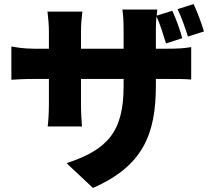

<svg xmlns="http://www.w3.org/2000/svg" viewBox="-20 -839 1040 946"><path d="M934 -819 855 -794C875 -753 892 -702 906 -659L985 -684C974 -721 953 -778 934 -819ZM36 -610V-446C65 -448 95 -450 149 -450H221V-329C221 -280 218 -241 215 -216H384C382 -241 379 -280 379 -329V-450H589V-414C589 -188 508 -101 308 -35L438 87C687 -22 748 -181 748 -418V-450H802C859 -450 894 -450 922 -447V-607C887 -601 859 -599 801 -599H748V-693C748 -718 749 -739 751 -758C771 -717 784 -667 798 -625L878 -651C868 -689 848 -745 829 -786L752 -762L755 -792H583C587 -767 589 -734 589 -693V-599H379V-681C379 -724 383 -758 386 -782H214C218 -747 221 -715 221 -682V-599H149C95 -599 59 -606 36 -610Z"/></svg>

Font: Noto Sans KR Black
Style: Regular
Weight: 900
Designer: Ryoko NISHIZUKA 西塚涼子 (kana, bopomofo & ideographs); Paul D. Hunt (Latin, Greek & Cyrillic); Sandoll Communications 산돌커뮤니
Foundry: Adobe
Version: Version 2.004;hotconv 1.0.118;makeotfexe 2.5.65603